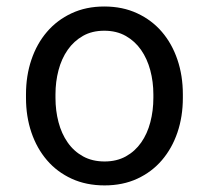

<svg xmlns="http://www.w3.org/2000/svg" viewBox="-20 -558 640 588"><path d="M59.6 -269Q59.6 -326.2 76.2 -375.2Q92.8 -424.3 123.8 -460.4Q154.8 -496.6 199.2 -517.3Q243.7 -538.1 299.3 -538.1Q355.5 -538.1 400.1 -517.3Q444.8 -496.6 475.8 -460.4Q506.8 -424.3 523.4 -375.2Q540 -326.2 540 -269V-258.3Q540 -201.2 523.4 -152.3Q506.8 -103.5 475.8 -67.4Q444.8 -31.2 400.4 -10.7Q356 9.8 300.3 9.8Q244.1 9.8 199.5 -10.7Q154.8 -31.2 123.8 -67.4Q92.8 -103.5 76.2 -152.3Q59.6 -201.2 59.6 -258.3ZM149.9 -258.3Q149.9 -219.2 159.2 -183.8Q168.5 -148.4 187.3 -121.6Q206.1 -94.7 234.4 -79.1Q262.7 -63.5 300.3 -63.5Q337.4 -63.5 365.5 -79.1Q393.6 -94.7 412.4 -121.6Q431.2 -148.4 440.4 -183.8Q449.7 -219.2 449.7 -258.3V-269Q449.7 -307.6 440.2 -343Q430.7 -378.4 411.9 -405.3Q393.1 -432.1 365 -448Q336.9 -463.9 299.3 -463.9Q261.7 -463.9 233.9 -448Q206.1 -432.1 187.3 -405.3Q168.5 -378.4 159.2 -343Q149.9 -307.6 149.9 -269Z"/></svg>

Font: TypoPRO Roboto Mono
Style: Regular
Weight: 400
Designer: Google
Version: Version 2.000986; 2015; ttfautohint (v1.3)